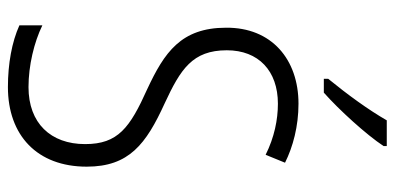

<svg xmlns="http://www.w3.org/2000/svg" viewBox="-276 -711 997 485"><g transform="rotate(90 222.5 -468.5)"><path d="M349 -939V-947H284C257 -900 219 -848 179 -799V-788H214C257 -826 320 -895 349 -939ZM401 -189C401 -296 344 -339 241 -386C155 -426 107 -456 107 -543C107 -623 159 -672 242 -672C282 -672 327 -663 371 -641L391 -690C351 -710 299 -724 242 -724C130 -724 49 -656 50 -541C50 -427 113 -385 205 -342C303 -298 344 -268 344 -185C344 -98 291 -42 200 -42C146 -42 87 -56 44 -77V-19C86 0 141 10 200 10C322 10 401 -64 401 -189Z"/></g></svg>

Font: Noto Sans Arabic Cond Light
Style: Regular
Weight: 300
Width: 3
Designer: Monotype Design Team, Nadine Chahine, Nizar Qandah and Khaled Hosny
Foundry: Monotype Imaging Inc.
Version: Version 2.012